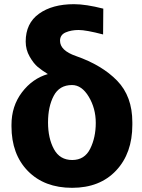

<svg xmlns="http://www.w3.org/2000/svg" viewBox="-20 -859 683 923"><path d="M35.2 -252V-258.8Q35.2 -348.6 85.4 -415Q135.7 -481.4 210 -502.9Q181.6 -520.5 161.6 -537.1Q141.6 -553.7 122.6 -586.9Q103.5 -620.1 103.5 -659.2Q103.5 -747.1 167.5 -793Q231.4 -838.9 335.9 -838.9Q392.6 -838.9 476.6 -817.4L475.6 -693.4Q393.6 -714.8 357.9 -714.8Q322.3 -714.8 295.4 -703.1Q268.6 -691.4 268.6 -663.1Q268.6 -616.2 344.7 -589.8Q470.7 -545.9 543.5 -470.7Q616.2 -395.5 616.2 -271.5V-258.8Q616.2 -122.1 538.1 -39.1Q460 43.9 326.7 43.9Q193.4 43.9 114.3 -36.6Q35.2 -117.2 35.2 -252ZM326.2 -450.2Q265.6 -450.2 238.3 -398.4Q210.9 -346.7 210.9 -270.5Q210.9 -194.3 239.3 -142.1Q267.6 -89.8 327.1 -89.8Q386.7 -89.8 413.6 -144Q440.4 -198.2 440.4 -268.1Q440.4 -337.9 406.7 -394Q373 -450.2 326.2 -450.2Z"/></svg>

Font: GenEi M Gothic v2 Heavy
Style: Regular
Weight: 800
Version: Version 2.0